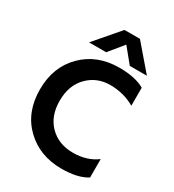

<svg xmlns="http://www.w3.org/2000/svg" viewBox="-212 -1011 1032 1139"><g transform="rotate(30 304.5 -442.0)"><path d="M561 -646V-523Q485 -567 393 -567Q301 -567 239.5 -504.5Q178 -442 178 -337Q178 -232 239.5 -170Q301 -108 400 -108Q495 -108 562 -158V-32Q500 8 388 8Q238 8 140.5 -86.5Q43 -181 43 -337Q43 -490 139.5 -586.5Q236 -683 388 -683Q499 -683 561 -646ZM301 -892H407L552 -723H435L354 -822L273 -723H156Z"/></g></svg>

Font: Hind Semibold
Style: Regular
Weight: 600
Designer: Manushi Parikh, Satya Rajpurohit
Foundry: Indian Type Foundry
Version: Version 1.201;PS 1.0;hotconv 1.0.78;makeotf.lib2.5.61930; tt